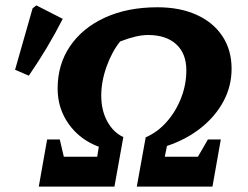

<svg xmlns="http://www.w3.org/2000/svg" viewBox="-20 -693 922 713"><path d="M124 0 155 -175H202L217 -111H341L347 -148Q277 -174 235.5 -232Q194 -290 194 -364Q194 -454 240.5 -522Q287 -590 370.5 -628Q454 -666 565 -666Q648 -666 710 -638Q772 -610 806 -558.5Q840 -507 840 -438Q840 -373 810 -317Q780 -261 726 -218Q672 -175 600 -151L592 -111H715L752 -175H800L769 0H488L521 -183Q565 -202 599 -240.5Q633 -279 652.5 -329Q672 -379 672 -432Q672 -494 634.5 -528.5Q597 -563 530 -563Q508 -563 482.5 -557Q457 -551 426 -539Q395 -500 375.5 -445Q356 -390 356 -338Q356 -283 378.5 -242Q401 -201 438 -184L405 0ZM87 -412 36 -434 101 -662 115 -673 213 -623Q158 -515 87 -412Z"/></svg>

Font: Piazzolla
Style: Bold Italic
Weight: 700
Italic angle: -11.3°
Designer: Juan Pablo del Peral
Foundry: Huerta Tipografica
Version: Version 1.330